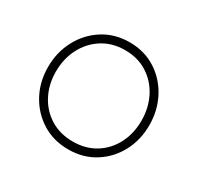

<svg xmlns="http://www.w3.org/2000/svg" viewBox="-103 -542 695 675"><g transform="rotate(30 244.5 -205.0)"><path d="M245 12Q185 12 138.5 -17Q92 -46 65.5 -95Q39 -144 39 -204Q39 -264 65.5 -313.8Q92 -363.5 138.5 -393Q185 -422.5 245 -422.5Q305 -422.5 351.2 -393Q397.5 -363.5 423.8 -313.8Q450 -264 450 -204Q450 -144 423.8 -95Q397.5 -46 351.2 -17Q305 12 245 12ZM245 -20Q297 -20 336 -44.2Q375 -68.5 396.5 -110.2Q418 -152 418 -204Q418 -256 396.5 -298.2Q375 -340.5 336 -365.5Q297 -390.5 245 -390.5Q193 -390.5 153.8 -365.5Q114.5 -340.5 92.8 -298.2Q71 -256 71 -204Q71 -152 92.8 -110.2Q114.5 -68.5 153.8 -44.2Q193 -20 245 -20Z"/></g></svg>

Font: League Spartan Extralight
Style: Regular
Weight: 200
Foundry: The League of Moveable Type
Version: Version 2.300; ttfautohint (v1.8.3)